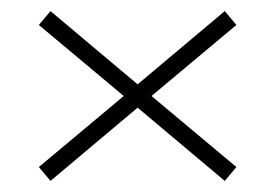

<svg xmlns="http://www.w3.org/2000/svg" viewBox="-20 -513 496 346"><path d="M71 -187 50 -212 203 -340 50 -468 71 -493 228 -361 385 -493 406 -468 253 -340 406 -212 385 -187 228 -319Z"/></svg>

Font: Margherita Variable
Style: Regular
Weight: 400
Designer: James Puckett
Foundry: Dunwich Type Founders
Version: Version 1.008